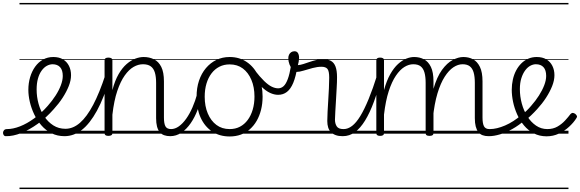

<svg xmlns="http://www.w3.org/2000/svg" viewBox="-132 -905 3926 1300"><path d="M-92 17Q-102 17 -107 9.5Q-112 2 -111.5 -7Q-111 -16 -104.5 -23.5Q-98 -31 -84 -31Q-44 -31 3.5 -49.5Q51 -68 99.5 -103.5Q148 -139 191 -188Q221 -222 244 -257.5Q267 -293 280 -327.5Q293 -362 293 -391Q293 -430 275 -450Q257 -470 223 -470Q213 -470 207.5 -477.5Q202 -485 202.5 -494.5Q203 -504 210 -511.5Q217 -519 229 -519Q268 -519 294.5 -503Q321 -487 335 -459Q349 -431 349 -396Q349 -361 333.5 -322Q318 -283 292 -243Q266 -203 232 -166Q181 -108 124 -67Q67 -26 11.5 -4Q-44 18 -92 17ZM0 365H444V375H0ZM0 -20H444V0H0ZM0 -505H444V-500H0ZM0 -885H444V-875H0Z M305 17Q256 17 216.5 -3Q177 -23 148 -56.5Q119 -90 99.5 -131Q80 -172 70 -215Q60 -258 60 -297Q60 -342 72 -382.5Q84 -423 106 -453.5Q128 -484 159 -501.5Q190 -519 229 -519Q239 -519 243.5 -511.5Q248 -504 247 -494.5Q246 -485 240.5 -477.5Q235 -470 225 -470Q205 -470 185.5 -459.5Q166 -449 150 -427Q134 -405 125 -373Q116 -341 116 -299Q116 -250 129 -202.5Q142 -155 167.5 -117Q193 -79 229 -56Q265 -33 311 -33Q363 -33 409.5 -73.5Q456 -114 499 -195.5Q542 -277 582 -400Q585 -408 594 -408Q603 -408 610.5 -402Q618 -396 614 -384Q573 -244 524.5 -155.5Q476 -67 421.5 -25Q367 17 305 17ZM444 365V375ZM444 -20V0ZM444 -505V-500ZM444 -885V-875Z M1021 17Q998 17 979.5 10.5Q961 4 949 -11Q937 -26 931 -49Q925 -72 925 -105V-344Q925 -386 916.5 -414Q908 -442 888.5 -456Q869 -470 836 -470Q804 -470 772.5 -452Q741 -434 712.5 -394Q684 -354 662 -289Q640 -224 629 -128V-4Q629 6 622 10.5Q615 15 601 15Q589 15 582.5 10.5Q576 6 576 -4V-496Q576 -506 582.5 -510.5Q589 -515 601 -515Q615 -515 622 -510.5Q629 -506 629 -496V-295Q646 -360 671 -403Q696 -446 725.5 -471.5Q755 -497 784.5 -508Q814 -519 841 -519Q879 -519 910.5 -503.5Q942 -488 960 -452Q978 -416 978 -354V-109Q978 -69 988 -50Q998 -31 1027 -31Q1037 -31 1042 -23.5Q1047 -16 1046.5 -7Q1046 2 1039.5 9.5Q1033 17 1021 17ZM444 365H1115V375H444ZM444 -20H1115V0H444ZM444 -505H1115V-500H444ZM444 -885H1115V-875H444Z M1020 17Q1009 17 1003.5 9.5Q998 2 998.5 -7Q999 -16 1006 -23.5Q1013 -31 1026 -31Q1053 -31 1079 -49.5Q1105 -68 1128.5 -101Q1152 -134 1171 -177.5Q1190 -221 1204 -272Q1207 -282 1215 -284Q1223 -286 1230 -281.5Q1237 -277 1235 -266Q1225 -212 1206 -161.5Q1187 -111 1159 -70.5Q1131 -30 1096 -6.5Q1061 17 1020 17ZM1115 365V375ZM1115 -20V0ZM1115 -505V-500ZM1115 -885V-875Z M1423 19Q1355 19 1304.5 -14.5Q1254 -48 1226.5 -108.5Q1199 -169 1199 -250Q1199 -310 1215.5 -359Q1232 -408 1262.5 -444Q1293 -480 1333.5 -499.5Q1374 -519 1423 -519Q1489 -519 1539 -485Q1589 -451 1617.5 -390.5Q1646 -330 1646 -251Q1646 -203 1635.5 -161.5Q1625 -120 1606 -87Q1587 -54 1560 -30Q1533 -6 1498.5 6.5Q1464 19 1423 19ZM1423 -31Q1462 -31 1492.5 -47Q1523 -63 1545 -92.5Q1567 -122 1579 -162.5Q1591 -203 1591 -251Q1591 -315 1570 -364.5Q1549 -414 1512 -441.5Q1475 -469 1423 -469Q1384 -469 1353 -453Q1322 -437 1300 -408Q1278 -379 1266 -339Q1254 -299 1254 -250Q1254 -186 1275 -136.5Q1296 -87 1333.5 -59Q1371 -31 1423 -31ZM1115 365H1716V375H1115ZM1115 -20H1716V0H1115ZM1115 -505H1716V-500H1115ZM1115 -885H1716V-875H1115Z M1751 -263Q1725 -263 1696.5 -276Q1668 -289 1635 -321Q1602 -353 1562 -409Q1556 -419 1560 -428Q1564 -437 1574 -440Q1584 -443 1591 -432Q1628 -384 1656.5 -356.5Q1685 -329 1708 -318Q1731 -307 1751 -307Q1772 -307 1788 -321.5Q1804 -336 1816.5 -369.5Q1829 -403 1838 -458Q1840 -466 1847.5 -470.5Q1855 -475 1864 -475.5Q1873 -476 1878.5 -471Q1884 -466 1882 -455Q1871 -386 1853.5 -344Q1836 -302 1810.5 -282.5Q1785 -263 1751 -263ZM1716 365V375ZM1716 -20V0ZM1716 -505V-500ZM1716 -885V-875Z M2187 17Q2161 17 2141.5 10Q2122 3 2109 -10Q2096 -23 2090 -42Q2084 -61 2084 -86Q2084 -112 2086 -148.5Q2088 -185 2090.5 -226Q2093 -267 2095 -307Q2097 -347 2097 -379Q2097 -424 2085 -438.5Q2073 -453 2045 -453Q2017 -453 1985 -444.5Q1953 -436 1924 -427Q1895 -418 1876 -418Q1862 -418 1849 -433Q1836 -448 1828 -469Q1820 -490 1820 -510Q1820 -524 1825 -534.5Q1830 -545 1839.5 -551.5Q1849 -558 1862 -558Q1878 -558 1885.5 -545.5Q1893 -533 1893 -513Q1893 -503 1890.5 -488Q1888 -473 1885 -464Q1902 -465 1922 -471.5Q1942 -478 1964 -485.5Q1986 -493 2009 -498.5Q2032 -504 2054 -504Q2087 -504 2108 -493Q2129 -482 2139.5 -455Q2150 -428 2150 -382Q2150 -348 2147.5 -308Q2145 -268 2143 -227.5Q2141 -187 2138.5 -152Q2136 -117 2136 -95Q2136 -68 2148 -49.5Q2160 -31 2193 -31Q2204 -31 2208.5 -23.5Q2213 -16 2212.5 -7Q2212 2 2206 9.5Q2200 17 2187 17ZM1716 365H2284V375H1716ZM1716 -20H2284V0H1716ZM1716 -505H2284V-500H1716ZM1716 -885H2284V-875H1716Z M2189 17Q2178 17 2172.5 9.5Q2167 2 2167.5 -7Q2168 -16 2175 -23.5Q2182 -31 2195 -31Q2224 -31 2252 -52.5Q2280 -74 2307.5 -119Q2335 -164 2364 -234.5Q2393 -305 2423 -401Q2426 -411 2434.5 -412Q2443 -413 2450 -407.5Q2457 -402 2454 -391Q2428 -293 2400 -217Q2372 -141 2340 -89Q2308 -37 2271 -10Q2234 17 2189 17ZM2284 365V375ZM2284 -20V0ZM2284 -505V-500ZM2284 -885V-875Z M3176 17Q3153 17 3135.5 10.5Q3118 4 3106.5 -11Q3095 -26 3089 -49Q3083 -72 3083 -105V-344Q3083 -386 3075 -414Q3067 -442 3049 -456Q3031 -470 3000 -470Q2969 -470 2938 -449.5Q2907 -429 2879 -385.5Q2851 -342 2830 -272.5Q2809 -203 2799 -104L2776 -103Q2780 -223 2803 -303.5Q2826 -384 2860.5 -431.5Q2895 -479 2933.5 -499Q2972 -519 3005 -519Q3042 -519 3071 -503.5Q3100 -488 3117.5 -452Q3135 -416 3135 -354V-109Q3135 -69 3145 -50Q3155 -31 3182 -31Q3192 -31 3196.5 -23.5Q3201 -16 3200.5 -7Q3200 2 3194 9.5Q3188 17 3176 17ZM2441 15Q2429 15 2422.5 10.5Q2416 6 2416 -4V-496Q2416 -506 2422.5 -510.5Q2429 -515 2441 -515Q2455 -515 2461.5 -510.5Q2468 -506 2468 -496V-295Q2486 -360 2510.5 -403Q2535 -446 2563 -471.5Q2591 -497 2619 -508Q2647 -519 2672 -519Q2709 -519 2738.5 -503.5Q2768 -488 2785.5 -452Q2803 -416 2803 -354V-4Q2803 6 2796.5 10.5Q2790 15 2776 15Q2762 15 2756 10.5Q2750 6 2750 -4V-344Q2750 -386 2742 -414Q2734 -442 2716 -456Q2698 -470 2666 -470Q2636 -470 2606 -451.5Q2576 -433 2548.5 -392.5Q2521 -352 2500 -287.5Q2479 -223 2468 -129V-4Q2468 6 2461.5 10.5Q2455 15 2441 15ZM2284 365H3273V375H2284ZM2284 -20H3273V0H2284ZM2284 -505H3273V-500H2284ZM2284 -885H3273V-875H2284Z M3179 17Q3167 17 3161.5 9.5Q3156 2 3157.5 -7Q3159 -16 3166 -23.5Q3173 -31 3185 -31Q3231 -31 3288 -55.5Q3345 -80 3399 -127Q3407 -134 3414 -131.5Q3421 -129 3425 -122Q3429 -115 3429 -106.5Q3429 -98 3423 -93Q3381 -56 3337 -31.5Q3293 -7 3252.5 5Q3212 17 3179 17ZM3273 365V375ZM3273 -20V0ZM3273 -505V-500ZM3273 -885V-875Z M3396 -123Q3415 -138 3432 -154Q3449 -170 3464 -188Q3494 -222 3517 -258Q3540 -294 3553 -328Q3566 -362 3566 -391Q3566 -430 3548 -450Q3530 -470 3496 -470Q3478 -470 3459 -460Q3440 -450 3424 -428.5Q3408 -407 3398 -375.5Q3388 -344 3388 -301Q3388 -252 3401 -204Q3414 -156 3438.5 -117Q3463 -78 3497.5 -54.5Q3532 -31 3574 -31Q3613 -31 3642.5 -48Q3672 -65 3694 -89Q3716 -113 3731 -133Q3739 -141 3746.5 -140.5Q3754 -140 3763 -134Q3771 -127 3774 -120Q3777 -113 3770 -104Q3752 -75 3721 -46.5Q3690 -18 3651.5 0Q3613 18 3569 18Q3521 18 3482.5 -2Q3444 -22 3416 -55.5Q3388 -89 3369.5 -130.5Q3351 -172 3342 -215Q3333 -258 3333 -297Q3333 -333 3340.5 -366.5Q3348 -400 3362.5 -427.5Q3377 -455 3397.5 -475.5Q3418 -496 3444.5 -507.5Q3471 -519 3502 -519Q3541 -519 3567.5 -503Q3594 -487 3608 -459Q3622 -431 3622 -396Q3622 -361 3606.5 -322Q3591 -283 3565 -243Q3539 -203 3505 -166Q3485 -144 3464 -124Q3443 -104 3420 -86ZM3273 365H3717V375H3273ZM3273 -20H3717V0H3273ZM3273 -505H3717V-500H3273ZM3273 -885H3717V-875H3273Z"/></svg>

Font: Playwrite AT Guides
Style: Regular
Weight: 400
Designer: Veronika Burian, José Scaglione
Foundry: TypeTogether
Version: Version 1.003